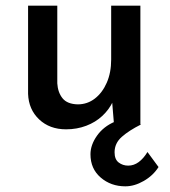

<svg xmlns="http://www.w3.org/2000/svg" viewBox="-20 -439 598 677"><path d="M422 218Q371 218 335 187Q299 156 299 105Q299 72 322 39.5Q345 7 385 -10L441 -17L477 0Q435 21 409.5 43.5Q384 66 384 98Q384 123 398.5 134Q413 145 432 145Q452 145 469 132.5Q486 120 500 97L539 150Q520 180 487 199Q454 218 422 218ZM213 17Q155 17 118 -18Q81 -53 79 -108V-419H182V-145Q184 -113 200.5 -92.5Q217 -72 254 -71Q288 -71 314.5 -91.5Q341 -112 356.5 -147.5Q372 -183 372 -229V-419H475V0H382L374 -97L378 -81Q365 -53 341 -30.5Q317 -8 284 4.5Q251 17 213 17Z"/></svg>

Font: Josefin Sans Thin Medium
Style: Regular
Weight: 500
Version: Version 2.000